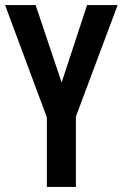

<svg xmlns="http://www.w3.org/2000/svg" viewBox="-20 -800 482 754"><path d="M222 -476 120 -780H0L164 -339V-66H278V-342L442 -780H322Z"/></svg>

Font: Noto Sans Malayalam UI ExtraCondensed SemiBold
Style: Regular
Weight: 600
Width: 2
Designer: Jelle Bosma - Monotype Design Team
Foundry: Monotype Imaging Inc.
Version: Version 2.104